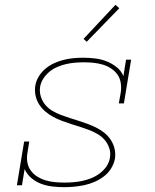

<svg xmlns="http://www.w3.org/2000/svg" viewBox="-20 -767 640 795"><path d="M246 8Q246 8 245.5 8Q245 8 245 8Q221 8 196 5Q171 2 149 -6.5Q127 -15 109 -30.5Q91 -46 82 -67L71 0H50L80 -181H101L94 -136Q90 -116 93 -96.5Q96 -77 107 -61.5Q118 -46 134 -36Q150 -26 168 -20.5Q186 -15 206 -13Q226 -11 246 -11Q246 -11 246.5 -11Q247 -11 247 -11Q265 -11 283.5 -12.5Q302 -14 321 -18Q340 -22 358.5 -29.5Q377 -37 393 -49Q409 -61 420.5 -77.5Q432 -94 435 -113Q439 -134 432.5 -153.5Q426 -173 413.5 -187.5Q401 -202 384 -212Q367 -222 348.5 -229Q330 -236 311 -242Q292 -248 273 -254Q254 -260 235.5 -267Q217 -274 199.5 -283.5Q182 -293 167.5 -305.5Q153 -318 142.5 -334Q132 -350 127.5 -370Q123 -390 126 -411Q129 -431 140 -449.5Q151 -468 167.5 -482Q184 -496 203.5 -505Q223 -514 243 -519Q263 -524 283.5 -526Q304 -528 324 -528Q349 -528 374 -525Q399 -522 421.5 -513Q444 -504 463 -489Q482 -474 491 -452L502 -520H523L493 -339H472L480 -384Q483 -404 480 -423.5Q477 -443 466.5 -458Q456 -473 440 -483.5Q424 -494 405.5 -499.5Q387 -505 367 -507Q347 -509 328 -509Q310 -509 291.5 -507.5Q273 -506 255 -502Q237 -498 219 -490.5Q201 -483 186 -471Q171 -459 160 -442.5Q149 -426 146 -407Q143 -387 149 -367.5Q155 -348 167.5 -333Q180 -318 197 -308Q214 -298 232.5 -291Q251 -284 270 -278Q289 -272 308 -266Q327 -260 345.5 -253Q364 -246 381.5 -237Q399 -228 414 -215.5Q429 -203 439.5 -186.5Q450 -170 454.5 -150.5Q459 -131 456 -110Q452 -89 440 -69.5Q428 -50 410 -36.5Q392 -23 371.5 -14Q351 -5 329.5 -0.5Q308 4 287.5 6Q267 8 246 8ZM339 -594 326 -606 458 -747 474 -733Z"/></svg>

Font: Iosevka Etoile Thin Oblique
Style: Regular
Weight: 100
Italic angle: -9°
Designer: Belleve Invis
Foundry: Belleve Invis
Version: Version 15.5.2; ttfautohint (v1.8.4)